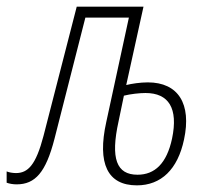

<svg xmlns="http://www.w3.org/2000/svg" viewBox="-73 -548 625 578"><path d="M-23 7C33 7 65 -29 91 -130L184 -495H315L247 -181C219 -55 251 10 339 10C412 10 462 -38 481 -128C504 -235 464 -300 372 -300C349 -300 323 -296 307 -292L359 -528H158L58 -139C35 -51 11 -27 -25 -27C-35 -27 -46 -29 -53 -32V2C-45 5 -34 7 -23 7ZM284 -183 300 -260C320 -265 347 -268 365 -268C435 -268 464 -222 445 -131C429 -56 393 -22 341 -22C278 -22 259 -70 284 -183Z"/></svg>

Font: Noto Sans ExtraCondensed ExtraLight
Style: Italic
Weight: 200
Width: 2
Italic angle: -12°
Designer: Monotype Design Team
Foundry: Monotype Imaging Inc.
Version: Version 2.013